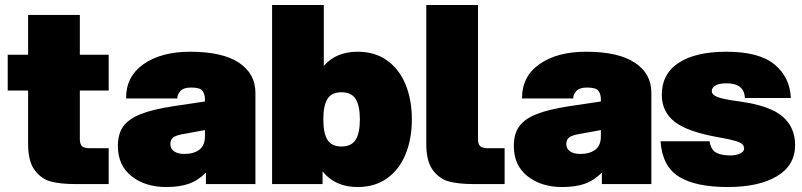

<svg xmlns="http://www.w3.org/2000/svg" viewBox="-20 -740 3226 772"><path d="M301 -680V-520H417V-376H301V-181Q301 -161 309.5 -152.5Q318 -144 342 -144H417V0H280Q226 0 187 -9.5Q148 -19 120.5 -54.5Q93 -90 93 -161V-376H11V-520H93V-680Z M808 -46Q776 -14 739 -1Q702 12 648 12Q564 12 509 -31.5Q454 -75 454 -153Q454 -201 475 -231Q496 -261 544 -280.5Q592 -300 677 -313L804 -332V-341Q804 -361 794.5 -374.5Q785 -388 748 -388Q717 -388 704.5 -373Q692 -358 693 -344H487Q486 -432 557 -482Q628 -532 745 -532Q874 -532 940.5 -488Q1007 -444 1007 -367V0H808ZM721 -121Q759 -121 781.5 -138Q804 -155 804 -192V-217L722 -202Q690 -197 677.5 -188Q665 -179 665 -161Q665 -142 680 -131.5Q695 -121 721 -121Z M1074 -720H1282V-475Q1331 -532 1418 -532Q1488 -532 1537 -496.5Q1586 -461 1611 -399.5Q1636 -338 1636 -260Q1636 -182 1611 -120.5Q1586 -59 1537 -23.5Q1488 12 1418 12Q1327 12 1277 -51V0H1074ZM1353 -151Q1393 -151 1410 -178Q1427 -205 1427 -260Q1427 -315 1410 -342Q1393 -369 1353 -369Q1313 -369 1296.5 -342Q1280 -315 1280 -260Q1280 -205 1296.5 -178Q1313 -151 1353 -151Z M1902 -720V-181Q1902 -161 1910.5 -152.5Q1919 -144 1943 -144H2009V0H1881Q1827 0 1788 -9.5Q1749 -19 1721.5 -54.5Q1694 -90 1694 -161V-720Z M2400 -46Q2368 -14 2331 -1Q2294 12 2240 12Q2156 12 2101 -31.5Q2046 -75 2046 -153Q2046 -201 2067 -231Q2088 -261 2136 -280.5Q2184 -300 2269 -313L2396 -332V-341Q2396 -361 2386.5 -374.5Q2377 -388 2340 -388Q2309 -388 2296.5 -373Q2284 -358 2285 -344H2079Q2078 -432 2149 -482Q2220 -532 2337 -532Q2466 -532 2532.5 -488Q2599 -444 2599 -367V0H2400ZM2313 -121Q2351 -121 2373.5 -138Q2396 -155 2396 -192V-217L2314 -202Q2282 -197 2269.5 -188Q2257 -179 2257 -161Q2257 -142 2272 -131.5Q2287 -121 2313 -121Z M2636 -172H2833Q2838 -139 2858.5 -127Q2879 -115 2917 -115Q2938 -115 2955 -122.5Q2972 -130 2972 -143Q2972 -153 2965 -160Q2958 -167 2936.5 -173.5Q2915 -180 2869 -188Q2744 -210 2692.5 -250.5Q2641 -291 2641 -359Q2641 -443 2709 -487.5Q2777 -532 2901 -532Q3032 -532 3094 -481Q3156 -430 3160 -346H2975Q2973 -405 2901 -405Q2873 -405 2857.5 -396.5Q2842 -388 2842 -374Q2842 -359 2864.5 -350Q2887 -341 2954 -332Q3076 -315 3126.5 -271.5Q3177 -228 3177 -157Q3177 -75 3104 -31.5Q3031 12 2906 12Q2777 12 2710 -29.5Q2643 -71 2636 -172Z"/></svg>

Font: Aspekta 1000
Style: Regular
Weight: 1000
Designer: Ivo Dolenc
Version: Version 2.000